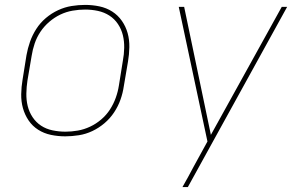

<svg xmlns="http://www.w3.org/2000/svg" viewBox="-20 -548 1240 783"><path d="M246 8Q216 8 187.5 2Q159 -4 135.5 -19Q112 -34 96.5 -57Q81 -80 73.5 -107Q66 -134 66.5 -164Q67 -194 72 -223L88 -323Q93 -351 102.5 -378Q112 -405 128 -430Q144 -455 167 -474.5Q190 -494 217 -506.5Q244 -519 272 -523.5Q300 -528 327 -528Q357 -528 385.5 -522Q414 -516 437.5 -501Q461 -486 477 -463Q493 -440 500.5 -413Q508 -386 507.5 -356Q507 -326 502 -297L485 -197Q481 -169 471.5 -142Q462 -115 445.5 -90Q429 -65 406 -45.5Q383 -26 356.5 -13.5Q330 -1 301.5 3.5Q273 8 246 8ZM247 -11Q272 -11 297.5 -15.5Q323 -20 347.5 -31.5Q372 -43 393 -61Q414 -79 428.5 -101.5Q443 -124 452 -149Q461 -174 465 -200L481 -300Q486 -326 486.5 -353Q487 -380 481 -404.5Q475 -429 461 -450Q447 -471 426 -484.5Q405 -498 379.5 -503.5Q354 -509 327 -509Q302 -509 276 -504.5Q250 -500 226 -488.5Q202 -477 181 -459Q160 -441 145 -418.5Q130 -396 121.5 -371Q113 -346 109 -320L92 -220Q88 -194 87.5 -167Q87 -140 93 -115.5Q99 -91 113 -70Q127 -49 147.5 -35.5Q168 -22 194 -16.5Q220 -11 247 -11ZM724 215Q736 194 747.5 173Q759 152 770 131L826 29L709 -520H731L840 2L1129 -520H1151L746 215Z"/></svg>

Font: Iosevka Aile Thin
Style: Italic
Weight: 100
Italic angle: -9°
Designer: Belleve Invis
Foundry: Belleve Invis
Version: Version 31.1.0; ttfautohint (v1.8.4)